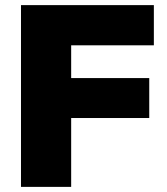

<svg xmlns="http://www.w3.org/2000/svg" viewBox="-20 -730 654 750"><path d="M62 0V-710H581V-553H258V-425H563V-269H258V0Z"/></svg>

Font: Geist Black
Style: Regular
Weight: 400
Designer: Basement.studio, Andrés Briganti, Mateo Zaragoza
Foundry: Basement.studio, Vercel, Andrés Briganti, Guido Ferreyra, Mateo Zaragoza
Version: Version 1.401